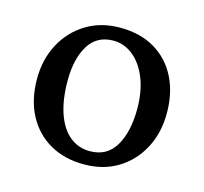

<svg xmlns="http://www.w3.org/2000/svg" viewBox="-77 -552 686 646"><g transform="rotate(15 266.0 -229.0)"><path d="M266 9Q198 9 147 -20.5Q96 -50 68 -103.5Q40 -157 40 -229Q40 -297 69 -351Q98 -405 149 -436Q200 -467 266 -467Q337 -467 387.5 -437Q438 -407 465 -353.5Q492 -300 492 -229Q492 -161 463.5 -107Q435 -53 384.5 -22Q334 9 266 9ZM274 -39Q334 -39 363 -88.5Q392 -138 392 -217Q392 -279 373.5 -324.5Q355 -370 324 -394.5Q293 -419 256 -419Q198 -419 169.5 -372Q141 -325 141 -250Q141 -183 157.5 -135.5Q174 -88 204 -63.5Q234 -39 274 -39Z"/></g></svg>

Font: Vollkorn
Style: Regular
Weight: 400
Designer: Friedrich Althausen
Foundry: Friedrich Althausen
Version: Version 5.001